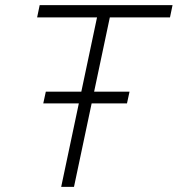

<svg xmlns="http://www.w3.org/2000/svg" viewBox="-20 -730 694 750"><path d="M219 0 359 -662H125L135 -710H654L644 -662H409L269 0ZM149 -326 159 -372H486L476 -326Z"/></svg>

Font: Geist Mono ExtraLight
Style: Italic
Weight: 200
Italic angle: -12°
Monospace: yes
Designer: Basement.studio, Andrés Briganti, Mateo Zaragoza
Foundry: Basement.studio, Vercel, Andrés Briganti, Guido Ferreyra, Mateo Zaragoza
Version: Version 1.500; ttfautohint (v1.8.4.7-5d5b)